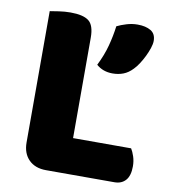

<svg xmlns="http://www.w3.org/2000/svg" viewBox="-73 -680 659 746"><g transform="rotate(10 256.5 -307.0)"><path d="M158 3Q115 3 90 -22Q65 -47 65 -90V-608Q77 -610 100 -613.5Q123 -617 146 -617Q196 -617 218 -600Q240 -583 240 -534V-138H469Q476 -127 482 -109Q488 -91 488 -70Q488 -33 472 -15Q456 3 428 3ZM426 -445Q409 -427 389.5 -419.5Q370 -412 347 -412Q309 -412 283 -435Q304 -477 314.5 -516.5Q325 -556 330 -595Q346 -603 367.5 -609.5Q389 -616 411 -616Q443 -616 463 -604Q483 -592 483 -564Q483 -552 477.5 -535.5Q472 -519 464 -502.5Q456 -486 446 -470.5Q436 -455 426 -445Z"/></g></svg>

Font: Baloo Paaji 2 ExtraBold
Style: Regular
Weight: 800
Designer: Shuchita Grover, Noopur Datye and Ek Type
Foundry: Ek Type
Version: Version 1.640;hotconv 1.0.111;makeotfexe 2.5.65597; ttfautoh